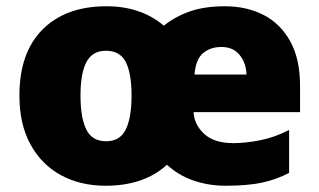

<svg xmlns="http://www.w3.org/2000/svg" viewBox="-20 -583 1020 613"><path d="M698 -563Q768 -563 822 -535Q876 -507 907 -450.5Q938 -394 938 -309V-225H598Q600 -185 632 -155.5Q664 -126 725 -126Q763 -126 809.5 -135Q856 -144 903 -168V-31Q863 -10 817 0Q771 10 700 10Q646 10 598 -6.5Q550 -23 513 -57Q440 10 317 10Q237 10 175 -23.5Q113 -57 77.5 -121.5Q42 -186 42 -278Q42 -415 116 -489Q190 -563 320 -563Q430 -563 503 -501Q539 -530 586 -546.5Q633 -563 698 -563ZM687 -433Q652 -433 628.5 -413.5Q605 -394 601 -345H767Q766 -381 745.5 -407Q725 -433 687 -433ZM318 -421Q275 -421 256 -385Q237 -349 237 -278Q237 -207 255.5 -169.5Q274 -132 319 -132Q363 -132 381.5 -169.5Q400 -207 400 -278Q400 -349 381.5 -385Q363 -421 318 -421Z"/></svg>

Font: Noto Sans Bengali UI Black
Style: Regular
Weight: 900
Designer: Jelle Bosma - Monotype Design Team
Foundry: Monotype Imaging Inc.
Version: Version 2.003; ttfautohint (v1.8.4.7-5d5b)